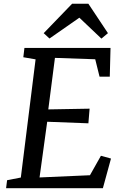

<svg xmlns="http://www.w3.org/2000/svg" viewBox="-20 -997 642 1017"><path d="M17.6 -42.5 90.3 -56.6 168.5 -682.6 103.5 -693.8 109.4 -743.2H565.4L561.5 -590.8H507.3L484.4 -683.1L271 -690.4L235.8 -417.5L454.6 -421.4L448.2 -343.8L230 -352.1L189.5 -57.1L456.5 -68.8L514.6 -171.9L567.9 -157.2L524.9 0H12.2ZM211.4 -821.3 361.8 -977.1H448.2L551.8 -821.3L517.1 -792.5L400.4 -903.3L242.2 -793Z"/></svg>

Font: Merriweather
Style: Italic
Weight: 400
Italic angle: -7°
Designer: Eben Sorkin ( eben@eyebytes.com )
Foundry: Eben Sorkin ( eben@eyebytes.com )
Version: Version 1.005; ttfautohint (v0.97) -l 13 -r 13 -G 200 -x 24 